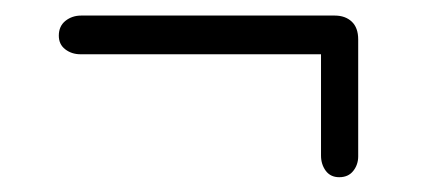

<svg xmlns="http://www.w3.org/2000/svg" viewBox="-20 -444 562 253"><path d="M57.5 -397Q57.5 -409.5 66.2 -416.5Q75 -423.5 87 -423.5H421Q435 -423.5 443.5 -415.5Q452 -407.5 452 -392V-238Q452 -227 445.5 -218.8Q439 -210.5 427 -210.5Q415.5 -210.5 409.2 -219Q403 -227.5 403 -239V-372.5H86Q74.5 -372.5 66 -379Q57.5 -385.5 57.5 -397Z"/></svg>

Font: Fraunces 72pt SuperSoft Light
Style: Regular
Weight: 300
Version: Version 1.000;[0bf87f6ff]